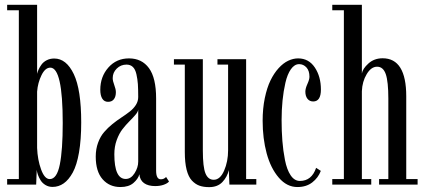

<svg xmlns="http://www.w3.org/2000/svg" viewBox="-20 -770 1776 801"><path d="M199.2 9.8Q183.1 9.8 169.9 2Q156.7 -5.9 149.4 -17.8Q142.1 -29.8 138.2 -40.8Q134.3 -51.8 133.3 -61.5L130.9 0H9.8V-22.9H58.6V-727.1H9.8V-750H134.8V-461.9Q136.7 -470.2 140.9 -479.7Q145 -489.3 153.1 -500.5Q161.1 -511.7 175 -518.8Q189 -525.9 206.1 -525.9Q256.8 -525.9 287.8 -460.9Q318.8 -396 318.8 -259.3Q318.8 -187.5 309.6 -134Q300.3 -80.6 283.4 -50Q266.6 -19.5 245.6 -4.9Q224.6 9.8 199.2 9.8ZM187.5 -22.9Q217.3 -22.9 229.5 -83.5Q241.7 -144 241.7 -256.8Q241.7 -487.8 189.9 -487.8Q168.5 -487.8 153.1 -456.3Q137.7 -424.8 134.8 -387.7V-152.8Q136.7 -103.5 151.4 -63.2Q166 -22.9 187.5 -22.9Z M482.4 10.3Q436.5 10.3 408 -22.2Q379.4 -54.7 379.4 -116.7Q379.4 -148.4 389.2 -174.8Q398.9 -201.2 414.6 -219.2Q430.2 -237.3 449 -252.4Q467.8 -267.6 486.8 -280Q505.9 -292.5 521.5 -304.7Q537.1 -316.9 546.9 -332.3Q556.6 -347.7 556.6 -365.2Q556.6 -398.4 555.2 -419.2Q553.7 -439.9 549.1 -460.4Q544.4 -481 534.2 -490.7Q523.9 -500.5 507.8 -500.5Q483.9 -500.5 467 -483.9Q450.2 -467.3 450.2 -444.3Q450.2 -432.1 456.8 -415Q463.4 -397.9 463.4 -385.3Q463.4 -366.7 455.1 -356Q446.8 -345.2 430.7 -345.2Q415 -345.2 406.7 -358.4Q398.4 -371.6 398.4 -395.5Q398.4 -450.2 432.1 -488.3Q465.8 -526.4 518.1 -526.4Q571.8 -526.4 601.6 -485.6Q631.3 -444.8 631.3 -358.9V-58.1Q631.3 -22 650.9 -22Q664.1 -22 672.9 -31.7L685.1 -12.7Q678.7 -4.9 663.1 0.7Q647.5 6.3 627.4 6.3Q598.1 6.3 580.8 -6.1Q563.5 -18.6 561.5 -43Q556.2 -23.4 536.6 -6.6Q517.1 10.3 482.4 10.3ZM504.4 -23.4Q526.4 -23.4 541.5 -47.4Q556.6 -71.3 556.6 -95.7V-313Q555.7 -303.2 544.9 -290.8Q534.2 -278.3 519.8 -263.9Q505.4 -249.5 491.2 -231.4Q477.1 -213.4 467 -186Q457 -158.7 457 -126.5Q457 -23.4 504.4 -23.4Z M852.5 10.7Q829.1 10.7 812 4.6Q794.9 -1.5 780.5 -16.8Q766.1 -32.2 758.5 -62Q751 -91.8 751 -135.7V-500.5H705.6V-522.9H826.2V-142.1Q826.2 -73.2 837.2 -46.6Q848.1 -20 871.6 -20Q898.4 -20 915 -58.1Q931.6 -96.2 931.6 -143.1V-500.5H887.2V-522.9H1006.8V-22.9H1049.3V0H937L934.6 -60.5Q928.2 -32.2 908 -10.7Q887.7 10.7 852.5 10.7Z M1220.7 10.3Q1176.8 10.3 1143.1 -28.8Q1109.4 -67.9 1092.5 -130.1Q1075.7 -192.4 1075.7 -266.1Q1075.7 -317.4 1084.7 -360.8Q1093.8 -404.3 1108.4 -434.3Q1123 -464.4 1142.3 -485.6Q1161.6 -506.8 1182.4 -516.6Q1203.1 -526.4 1223.6 -526.4Q1268.1 -526.4 1293.5 -488.3Q1318.8 -450.2 1318.8 -396.5Q1318.8 -346.7 1286.6 -346.7Q1271.5 -346.7 1262.7 -357.9Q1253.9 -369.1 1253.9 -387.7Q1253.9 -400.9 1262.5 -419.7Q1271 -438.5 1271 -449.7Q1271 -475.1 1258.3 -488.8Q1245.6 -502.4 1228 -502.4Q1208.5 -502.4 1193.6 -481.2Q1178.7 -460 1170.7 -424.8Q1162.6 -389.6 1158.7 -350.6Q1154.8 -311.5 1154.8 -269Q1154.8 -222.7 1158 -182.4Q1161.1 -142.1 1168.9 -102.1Q1176.8 -62 1192.6 -38.6Q1208.5 -15.1 1231 -15.1Q1280.3 -15.1 1298.8 -69.8L1318.4 -57.1Q1307.6 -28.3 1282.7 -9Q1257.8 10.3 1220.7 10.3Z M1366.2 0V-22.9H1414.6V-727.1H1366.2V-750H1489.7V-463.4Q1492.7 -482.9 1516.8 -504.9Q1541 -526.9 1576.2 -526.9Q1674.8 -526.9 1674.8 -368.2V-22.9H1722.2V0H1561.5V-22.9H1600.1V-358.4Q1600.1 -429.7 1589.4 -460.7Q1578.6 -491.7 1553.2 -491.7Q1528.3 -491.7 1509.8 -460.7Q1491.2 -429.7 1489.7 -389.6V-22.9H1528.8V0Z"/></svg>

Font: Imbue
Style: Regular
Weight: 400
Designer: Tyler Finck
Foundry: Etcetera Type Company
Version: Version 0.910